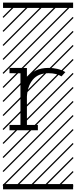

<svg xmlns="http://www.w3.org/2000/svg" viewBox="-23 -990 577 1453"><path d="M48.8 -4.4V-44.4H131.8V-435.5L48.8 -436V-476.1L156.2 -475.6H180.7Q180.7 -475.6 180.7 -396.5Q232.9 -476.1 343.8 -476.1Q418.9 -476.1 471.7 -444.3L442.4 -412.1Q404.3 -436 343.8 -436Q266.6 -436 225.8 -387.5Q185.1 -338.9 180.7 -258.8V-44.4H263.7V-4.4ZM0 402.8H530.3V442.9H0ZM0 -970.2H530.3V-930.2H0ZM526.9 410.6 533.7 417.5 525.4 425.8 518.6 418.9ZM526.9 304.7 533.7 311.5 419.4 425.8 412.6 418.9ZM526.9 198.7 533.7 205.6 313.5 425.8 306.6 418.9ZM526.9 92.3 533.7 99.1 207.5 425.8 200.7 418.9ZM526.9 -13.2 533.7 -6.3 101.6 425.8 94.7 418.9ZM526.9 -119.1 533.7 -112.3 3.4 418 -3.4 411.1ZM526.9 -225.6 533.7 -218.8 3.4 311.5 -3.4 304.7ZM526.9 -331.5 533.7 -324.7 3.4 205.6 -3.4 198.7ZM526.9 -438 533.7 -431.2 3.4 99.1 -3.4 92.3ZM526.9 -543.5 533.7 -536.6 3.4 -6.3 -3.4 -13.2ZM526.9 -649.4 533.7 -642.6 3.4 -112.3 -3.4 -119.1ZM526.9 -755.9 533.7 -749 3.4 -218.8 -3.4 -225.6ZM526.9 -861.8 533.7 -855 3.4 -324.7 -3.4 -331.5ZM516.6 -958 523.4 -951.2 3.4 -431.2 -3.4 -438ZM411.1 -958 418 -951.2 3.4 -536.6 -3.4 -543.5ZM305.2 -958 312 -951.2 3.4 -642.6 -3.4 -649.4ZM198.7 -958 205.6 -951.2 3.4 -749 -3.4 -755.9ZM92.3 -958 99.1 -951.2 3.4 -855 -3.4 -861.8Z"/></svg>

Font: AzarMehrMSRS3
Style: Regular
Weight: 1
Designer: Amin Abedi
Version: Version 1.00